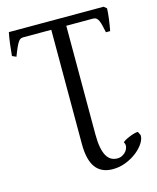

<svg xmlns="http://www.w3.org/2000/svg" viewBox="-119 -697 789 965"><g transform="rotate(-15 275.5 -214.5)"><path d="M526.4 56.2Q527.8 74.7 513.7 97.2Q499.5 119.6 474.6 139.4Q449.7 159.2 416.7 172.4Q383.8 185.5 348.1 185.5Q288.6 185.5 259 145.5Q229.5 105.5 229.5 22.9V-571.3H83.5Q76.2 -571.3 70.1 -568.6Q64 -565.9 57.9 -557.1Q51.8 -548.3 43.9 -531.2Q36.1 -514.2 25.4 -485.8L4.4 -495.1Q6.8 -523.9 11 -556.6Q15.1 -589.4 20.5 -615.2H513.7L528.3 -603Q527.3 -578.1 523.4 -548.6Q519.5 -519 513.7 -488.3H491.7Q487.3 -508.8 483.6 -524.4Q480 -540 475.3 -550.5Q470.7 -561 463.9 -566.2Q457 -571.3 446.3 -571.3H307.6V-6.8Q307.6 34.2 313 62Q318.4 89.8 328.4 106.9Q338.4 124 352.5 131.6Q366.7 139.2 384.3 139.2Q398.4 139.2 410.9 132.3Q423.3 125.5 430.9 115.2Q438.5 105 440.4 92.8Q442.4 80.6 436 70.3Q434.6 68.4 444.3 62.3Q454.1 56.2 467.8 50.3Q481.4 44.4 495.6 40.3Q509.8 36.1 517.1 37.1Z"/></g></svg>

Font: Gentium Plus
Style: Regular
Weight: 400
Designer: J. Victor Gaultney, Annie Olsen, Iska Routamaa
Foundry: SIL International
Version: Version 1.510